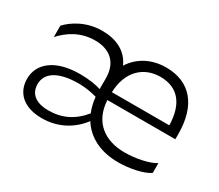

<svg xmlns="http://www.w3.org/2000/svg" viewBox="-103 -763 1134 996"><g transform="rotate(30 464.0 -265.5)"><path d="M403 -334V-271C376 -280 332 -288 277 -288C126 -288 50 -219 50 -130C50 -49 106 10 218 10C317 10 395 -37 444 -103C491 -28 574 10 674 10C741 10 819 -5 859 -32V-91C822 -67 745 -51 679 -51C561 -51 473 -112 466 -242H873V-273C873 -445 791 -541 647 -541C561 -541 490 -504 447 -437C415 -510 345 -540 264 -540C167 -540 96 -491 62 -454V-386C106 -434 169 -478 257 -478C337 -478 403 -439 403 -334ZM645 -484C751 -484 807 -415 810 -289H466C470 -415 545 -484 645 -484ZM111 -133C111 -195 165 -242 297 -242C336 -242 379 -234 405 -226C408 -194 415 -165 426 -139C372 -73 308 -42 226 -42C162 -42 111 -68 111 -133Z"/></g></svg>

Font: Roundo
Style: Regular
Weight: 400
Designer: Shiva Nallaperumal
Foundry: Indian Type Foundry
Version: Version 2.000